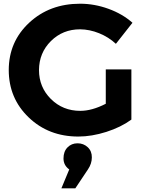

<svg xmlns="http://www.w3.org/2000/svg" viewBox="-20 -725 785 1029"><path d="M472.2 118.7Q472.2 152.3 451.2 183.1L383.8 284.2H309.1L351.1 183.1Q320.3 161.1 320.3 124Q320.3 86.9 341.8 64.9Q363.3 43 395.5 43Q427.7 43 450.2 64Q472.7 85 472.2 118.7ZM26.9 -350.1Q27.3 -502 136.7 -603.5Q246.1 -705.1 409.2 -705.1Q486.3 -705.1 561.5 -677.7Q636.7 -650.4 689.9 -603L601.1 -490.2Q562 -526.4 511.2 -546.9Q460.4 -567.4 409.2 -567.9Q316.4 -567.9 252.9 -504.9Q189.5 -441.9 189 -349.6Q189 -257.8 252.9 -194.3Q316.9 -130.9 410.2 -130.9Q473.1 -130.9 546.9 -168.9V-353H684.1V-84Q627.9 -43 549.8 -18.1Q471.7 6.8 399.9 6.8Q240.7 6.8 133.8 -95.7Q26.9 -198.2 26.9 -350.1Z"/></svg>

Font: TruenoSBd
Style: Demi
Weight: 600
Designer: Julieta Ulanovsky
Foundry: Julieta Ulanovsky
Version: Version 3.001b